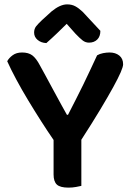

<svg xmlns="http://www.w3.org/2000/svg" viewBox="-20 -851 602 878"><path d="M543 -557Q543 -546 532 -520.5Q521 -495 498 -453Q475 -411 439 -351Q403 -291 352 -212V-1Q344 1 327.5 4Q311 7 293 7Q255 7 240 -7Q225 -21 225 -53V-211Q198 -250 168 -297Q138 -344 109 -392Q80 -440 55 -486.5Q30 -533 13 -571Q21 -586 38 -598.5Q55 -611 81 -611Q110 -611 127.5 -598Q145 -585 162 -553Q170 -539 187.5 -506.5Q205 -474 224.5 -438Q244 -402 261.5 -370Q279 -338 286 -326H291Q310 -363 327 -396.5Q344 -430 360 -462.5Q376 -495 391.5 -528.5Q407 -562 424 -598Q436 -605 451.5 -608Q467 -611 481 -611Q508 -611 525.5 -597Q543 -583 543 -557ZM285 -742Q265 -722 241 -699Q217 -676 192 -654Q168 -655 152 -668.5Q136 -682 136 -702Q136 -719 145 -730.5Q154 -742 172 -759L216 -799Q255 -831 287 -831Q308 -831 324 -822.5Q340 -814 358 -797L439 -710Q439 -684 424.5 -670Q410 -656 387 -656Q371 -656 358 -666Q345 -676 325 -697Z"/></svg>

Font: Baloo 2 SemiBold
Style: Regular
Weight: 600
Designer: Sarang Kulkarni and Ek Type
Foundry: Ek Type
Version: Version 1.640;hotconv 1.0.111;makeotfexe 2.5.65597; ttfautoh